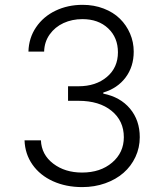

<svg xmlns="http://www.w3.org/2000/svg" viewBox="-20 -757 669 787"><path d="M317.1 9.9Q250.4 9.9 197.1 -14.2Q143.8 -38.4 113.1 -82.2Q82.4 -126.1 80.6 -181.8H147.7Q150.2 -122.9 198.2 -86.3Q246.1 -49.7 316.4 -49.7Q391.7 -49.7 439.6 -90.6Q487.6 -131.4 487.6 -194.6Q487.6 -261.7 437.3 -302.7Q387.1 -343.8 301.5 -343.8H258.9V-403.4H301.5Q372.9 -403.4 418.1 -441.6Q463.4 -479.8 463.4 -542.6Q463.4 -603 423.3 -640.8Q383.2 -678.6 317.8 -678.6Q275.6 -678.6 240.4 -662.5Q205.3 -646.3 183.6 -615.8Q161.9 -585.2 160.9 -545.5H96.6Q98 -601.2 127.8 -645.2Q157.7 -689.3 207.7 -713.2Q257.8 -737.2 318.5 -737.2Q365.4 -737.2 405 -721.9Q444.6 -706.7 471.4 -680.4Q498.2 -654.1 513.1 -619.3Q528.1 -584.5 528.1 -545.5Q528.1 -483.7 494.7 -439.3Q461.3 -394.9 403.4 -377.8V-373.2Q473 -359.4 513 -311.6Q552.9 -263.8 552.9 -194.6Q552.9 -151.6 535.2 -113.6Q517.4 -75.6 486.3 -48.5Q455.3 -21.3 411.4 -5.7Q367.5 9.9 317.1 9.9Z"/></svg>

Font: Inter Light BETA
Style: Regular
Weight: 300
Designer: Rasmus Andersson
Foundry: rsms
Version: Version 3.011;git-f93a4a705